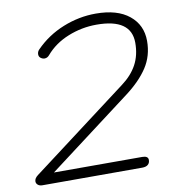

<svg xmlns="http://www.w3.org/2000/svg" viewBox="-80 -782 781 853"><g transform="rotate(-10 310.5 -355.0)"><path d="M15 -22Q15 -36 31 -48L467 -377Q513 -411 536 -453.5Q559 -496 559 -552Q559 -661 403 -661Q336 -661 274 -636Q212 -611 172 -564Q163 -553 150 -553Q141 -553 132 -560Q125 -566 125 -576Q125 -588 134 -597Q188 -652 260 -681Q332 -710 408 -710Q505 -710 558.5 -666.5Q612 -623 612 -551Q612 -484 578 -432Q544 -380 479 -331L103 -47H501Q528 -47 528 -29Q528 -15 519 -7.5Q510 0 493 0H43Q30 0 22.5 -6.5Q15 -13 15 -22Z"/></g></svg>

Font: Kodchasan ExtraLight
Style: Italic
Weight: 275
Italic angle: -10°
Version: Version 1.000; ttfautohint (v1.6)